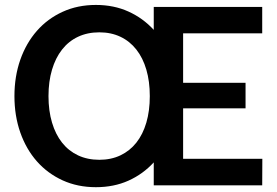

<svg xmlns="http://www.w3.org/2000/svg" viewBox="-20 -751 1122 778"><path d="M1042.5 -723V-616H722V-415.5H975V-312H722V-107.5H1043L1042.5 0H603V-93Q559.5 -45.5 500.5 -19Q441.5 7.5 368.5 7.5Q294.5 7.5 233.8 -20.2Q173 -48 129.5 -97.2Q86 -146.5 62.2 -214.2Q38.5 -282 38.5 -361.5Q38.5 -441 62.2 -508.8Q86 -576.5 129.5 -626Q173 -675.5 233.8 -703.2Q294.5 -731 368.5 -731Q441.5 -731 500.5 -704.2Q559.5 -677.5 603 -630V-723ZM587 -361.5Q587 -421 573 -468.8Q559 -516.5 532.5 -550.2Q506 -584 468 -602Q430 -620 382.5 -620Q334.5 -620 296.2 -602Q258 -584 231.5 -550.2Q205 -516.5 190.8 -468.8Q176.5 -421 176.5 -361.5Q176.5 -302 190.8 -254.2Q205 -206.5 231.5 -173Q258 -139.5 296.2 -121.5Q334.5 -103.5 382.5 -103.5Q430 -103.5 468 -121.5Q506 -139.5 532.5 -173Q559 -206.5 573 -254.2Q587 -302 587 -361.5Z"/></svg>

Font: Lato
Style: Bold
Weight: 700
Designer: Lukasz Dziedzic
Foundry: tyPoland Lukasz Dziedzic
Version: Version 2.007; 2014-02-27